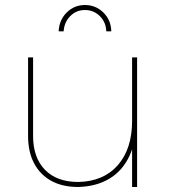

<svg xmlns="http://www.w3.org/2000/svg" viewBox="-20 -746 677 766"><path d="M112 -204Q112 -117 159.5 -68.5Q207 -20 292 -20Q393 -22 450 -87Q507 -152 507 -264H524Q524 -183 496.5 -124Q469 -65 417 -33.5Q365 -2 292 0Q229 0 184.5 -24.5Q140 -49 116 -94.5Q92 -140 92 -204V-517H112ZM507 -517H527V0H507ZM234 -621H214Q216 -666 246 -696Q276 -726 319 -726Q362 -726 392.5 -696Q423 -666 424 -621H404Q403 -657 378.5 -681.5Q354 -706 319 -706Q284 -706 260 -681.5Q236 -657 234 -621Z"/></svg>

Font: Alexandria Thin
Style: Regular
Weight: 250
Designer: Mohamed Gaber
Foundry: Kief Type Foundry
Version: Version 5.100